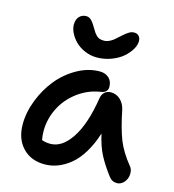

<svg xmlns="http://www.w3.org/2000/svg" viewBox="-113 -823 867 954"><g transform="rotate(15 321.0 -345.5)"><path d="M315.9 -543Q283.2 -543 253.9 -555.7Q224.6 -568.4 205.3 -587.6Q186 -606.9 175 -629.2Q164.1 -651.4 164.1 -671.9Q164.1 -698.2 178 -713.1Q191.9 -728 213.9 -728Q229 -728 241 -715.6Q252.9 -703.1 267.1 -678.2Q273.9 -666 278.1 -660.2Q282.2 -654.3 289.6 -646.7Q296.9 -639.2 306.4 -636Q315.9 -632.8 329.1 -632.8Q359.9 -632.8 397 -669.9Q400.4 -672.9 410.2 -681.4Q419.9 -689.9 424.3 -693.4Q428.7 -696.8 436.5 -701.9Q444.3 -707 450.9 -709Q457.5 -710.9 464.8 -710.9Q480.5 -710.9 489.3 -700.9Q498 -690.9 498 -674.8Q498 -654.8 484.4 -631.8Q470.7 -608.9 447.5 -589.1Q424.3 -569.3 389.2 -556.2Q354 -543 315.9 -543ZM203.1 37.1Q131.8 37.1 89.4 -8.1Q46.9 -53.2 46.9 -127.9Q46.9 -189 71.5 -252.4Q96.2 -315.9 136.7 -366Q177.2 -416 233.9 -448Q290.5 -480 350.1 -480Q378.4 -480 396.7 -463.4Q415 -446.8 415 -417Q415 -403.8 406.7 -395Q398.4 -386.2 383.8 -383.8Q317.4 -374.5 264.4 -335Q211.4 -295.4 183.6 -239.3Q155.8 -183.1 155.8 -122.1Q155.8 -98.6 160.2 -76.2Q179.7 -68.8 204.1 -68.8Q265.1 -68.8 313 -142.1Q360.8 -215.3 381.8 -350.1Q384.8 -370.6 397.7 -382.3Q410.6 -394 430.2 -394Q458 -394 478.5 -375Q499 -356 505.9 -325.2Q524.4 -232.9 546.1 -177.5Q567.9 -122.1 616.2 -63Q625.5 -51.8 626.7 -34.9Q627.9 -18.1 622.1 -2.9Q616.2 12.2 603.3 23.2Q590.3 34.2 574.2 34.2Q548.3 34.2 532.2 12.2Q495.6 -36.1 473.4 -78.4Q451.2 -120.6 437 -184.1Q418.5 -125.5 391.4 -81.5Q364.3 -37.6 333 -12.5Q301.8 12.7 269.3 24.9Q236.8 37.1 203.1 37.1Z"/></g></svg>

Font: Shantell Sans Bouncy
Style: Regular
Weight: 500
Designer: Stephen Nixon, Anya Danilova, Shantell Martin
Foundry: Arrow Type
Version: Version 1.006;[9816181b4]